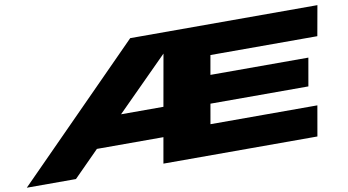

<svg xmlns="http://www.w3.org/2000/svg" viewBox="-69 -839 1816 1002"><g transform="rotate(-10 839.0 -337.5)"><path d="M-0.5 0 666.5 -675H1658.5L1630 -515.5H1063.5L1045.5 -413.5H1564.5L1538.5 -265.5H1019.5L1001 -160H1567.5L1539.5 0H723.5L747.5 -136H395L260 0ZM550.5 -292H775L823.5 -565.5Z"/></g></svg>

Font: Anybody UltraExpanded ExtraBold
Style: Italic
Weight: 800
Width: 9
Italic angle: -10°
Designer: Tyler Finck
Foundry: Etcetera Type Company
Version: Version 1.010; ttfautohint (v1.8.3) -l 8 -r 50 -G 200 -x 14 